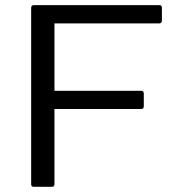

<svg xmlns="http://www.w3.org/2000/svg" viewBox="-20 -720 674 740"><path d="M100.1 -9.8C100.1 -3.3 103.4 0 109.9 0H180.2C186.7 0 189.9 -3.3 189.9 -9.8V-299.8H523.9C530.8 -300.1 534.2 -303.5 534.2 -310.1V-359.9C533.9 -366.7 530.4 -370.1 523.9 -370.1H189.9V-629.9H594.2C600.7 -630.2 604 -633.6 604 -640.1V-689.9C604 -696.8 600.7 -700.2 594.2 -700.2H109.9C103.4 -699.9 100.1 -696.5 100.1 -689.9Z"/></svg>

Font: Numans
Style: Regular
Weight: 400
Designer: Jovanny Lemonad
Foundry: Jovanny Lemonad
Version: Version 001.001